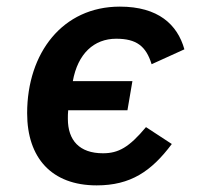

<svg xmlns="http://www.w3.org/2000/svg" viewBox="-20 -548 640 580"><path d="M272 12C374 12 437 -30 499 -113L421 -164C370 -103 338 -85 291 -85C220 -85 185 -124 185 -189C185 -197 185 -206 186 -215H365L380 -303H200C215 -386 264 -431 331 -431C392 -431 421 -409 438 -354L537 -399C516 -474 458 -528 342 -528C169 -528 62 -388 62 -206C62 -71 136 12 272 12Z"/></svg>

Font: IBM Plex Mono SmBld
Style: Italic
Weight: 600
Italic angle: -9.5°
Monospace: yes
Designer: Mike Abbink, Paul van der Laan, Pieter van Rosmalen
Foundry: Bold Monday
Version: Version 2.004